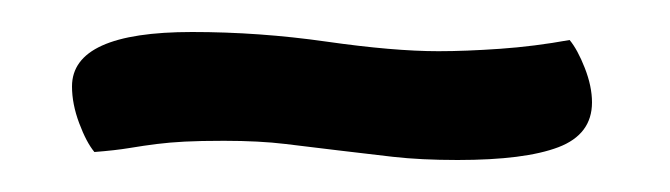

<svg xmlns="http://www.w3.org/2000/svg" viewBox="-20 -688 419 120"><path d="M120 -600Q105 -600 95.5 -599.5Q86 -599 78 -598Q70 -597 61 -595.5Q52 -594 39 -593Q34 -599 29.5 -611Q25 -623 25 -634Q25 -668 100 -668Q142 -668 184 -662Q226 -656 254 -656Q271 -656 292.5 -657.5Q314 -659 336 -663Q341 -657 345.5 -645.5Q350 -634 350 -624Q350 -604 329 -596Q308 -588 266 -588Q243 -588 225.5 -590Q208 -592 191.5 -594Q175 -596 158.5 -598Q142 -600 120 -600Z"/></svg>

Font: Milonga
Style: Regular
Weight: 400
Designer: Pablo Impallari, Brenda Gallo, Rodrigo Fuenzalida
Foundry: Pablo Impallari, Brenda Gallo, Rodrigo Fuenzalida
Version: Version 1.000; ttfautohint (v0.93) -l 8 -r 50 -G 200 -x 14 -